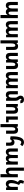

<svg xmlns="http://www.w3.org/2000/svg" viewBox="3542 -4346 1042 8166"><g transform="rotate(90 4063.0 -263.0)"><path d="M618 238H751V-501H618V-276C618 -164 593 -105 536 -105C497 -105 473 -142 473 -222V-501H340V-267C340 -159 314 -105 258 -105C219 -105 196 -142 196 -219V-501H62V-181C62 -53 115 10 215 10C279 10 326 -22 350 -71H359C378 -24 420 10 488 10C557 10 597 -24 619 -72H623C619 -44 618 -20 618 8Z M1030 10C1094 10 1141 -22 1165 -71H1174C1193 -24 1235 10 1303 10C1372 10 1417 -24 1440 -73H1447L1462 0H1566V-501H1433V-276C1433 -164 1408 -105 1351 -105C1312 -105 1288 -141 1288 -222V-501H1155V-267C1155 -159 1129 -105 1073 -105C1034 -105 1011 -142 1011 -219V-501H877V-181C877 -53 930 10 1030 10Z M1694 238H1827V-226C1827 -337 1856 -394 1910 -394C1951 -394 1972 -363 1972 -300V0H2105V-331C2105 -452 2047 -511 1947 -511C1885 -511 1841 -485 1818 -442H1814L1799 -501H1694Z M2760 -511C2699 -511 2654 -485 2631 -442H2627L2612 -501H2507V-276C2507 -164 2478 -107 2424 -107C2383 -107 2363 -138 2363 -201V-501H2229V-170C2229 -50 2287 10 2387 10C2448 10 2493 -16 2516 -60H2520L2535 0H2641V-226C2641 -337 2669 -394 2724 -394C2764 -394 2785 -363 2785 -300V0H2918V-331C2918 -452 2861 -511 2760 -511Z M3195 10C3259 10 3306 -22 3330 -71H3339C3358 -24 3400 10 3468 10C3537 10 3582 -24 3605 -73H3612L3627 0H3731V-501H3598V-276C3598 -164 3573 -105 3516 -105C3477 -105 3453 -141 3453 -222V-501H3320V-267C3320 -159 3294 -105 3238 -105C3199 -105 3176 -142 3176 -219V-501H3042V-181C3042 -53 3095 10 3195 10Z M4268 -394C4268 -459 4257 -495 4225 -533C4196 -568 4182 -589 4182 -614C4182 -637 4192 -652 4215 -652C4239 -652 4250 -637 4250 -606H4372C4372 -708 4317 -763 4212 -763C4116 -763 4048 -712 4048 -609C4048 -572 4062 -539 4096 -495C4125 -459 4135 -427 4135 -389V-276C4135 -164 4106 -107 4052 -107C4011 -107 3991 -138 3991 -201V-501H3857V-170C3857 -50 3915 10 4015 10C4076 10 4121 -16 4144 -60H4148L4163 0H4268Z M4404 0H4537V-226C4537 -337 4566 -394 4620 -394C4661 -394 4682 -363 4682 -300V0H4815V-331C4815 -452 4757 -511 4657 -511C4595 -511 4551 -485 4528 -442H4524L4509 -501H4404ZM4932 0H5184V-109H5070V-501H4932Z M5257 238H5390V-226C5390 -337 5419 -394 5473 -394C5514 -394 5535 -363 5535 -300V0H5668V-331C5668 -452 5610 -511 5510 -511C5448 -511 5404 -485 5381 -442H5377L5362 -501H5257Z M6045 0H6178V-168C6178 -298 6129 -358 6027 -358C5973 -358 5934 -334 5912 -297L5908 -298C5909 -535 5958 -647 6032 -647C6058 -647 6090 -636 6121 -600L6196 -688C6153 -735 6097 -763 6032 -763C5859 -763 5777 -593 5777 -249V-191L5906 -169C5920 -219 5945 -240 5980 -240C6023 -240 6045 -209 6045 -139Z M6446 10C6510 10 6557 -22 6581 -71H6590C6609 -24 6651 10 6719 10C6788 10 6833 -24 6856 -73H6863L6878 0H6982V-501H6849V-276C6849 -164 6824 -105 6767 -105C6728 -105 6704 -141 6704 -222V-501H6571V-267C6571 -159 6545 -105 6489 -105C6450 -105 6427 -142 6427 -219V-501H6293V-181C6293 -53 6346 10 6446 10Z M7519 238V-501H7386V-276C7386 -164 7357 -107 7303 -107C7262 -107 7242 -138 7242 -201V-760H7108V-170C7108 -50 7166 10 7259 10C7324 10 7364 -16 7387 -60H7391C7388 -37 7386 -13 7386 10V238Z M7842 -556 7808 -577C7773 -596 7765 -611 7765 -633C7765 -649 7769 -669 7778 -690L7796 -732L7679 -764L7653 -695C7644 -671 7638 -646 7638 -618C7638 -576 7654 -550 7688 -527L7720 -505C7667 -408 7634 -309 7634 -209C7634 -69 7696 10 7801 10C7867 10 7909 -16 7938 -60H7942L7957 0H8062V-501H7929V-276C7929 -154 7899 -107 7842 -107C7794 -107 7768 -149 7768 -220C7768 -335 7802 -448 7842 -541Z"/></g></svg>

Font: Noto Sans Armenian Condensed
Style: Bold
Weight: 700
Width: 3
Designer: Monotype Design Team
Foundry: Monotype Imaging Inc.
Version: Version 2.008